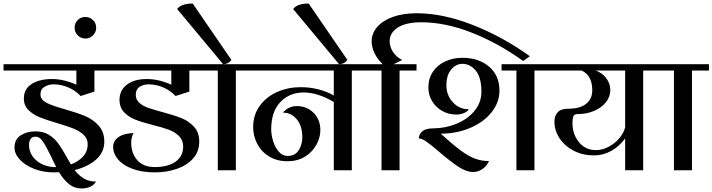

<svg xmlns="http://www.w3.org/2000/svg" viewBox="-32 -963 4030 1086"><path d="M197 -430Q197 -399 230 -382Q263 -365 335 -345Q405 -325 449.5 -306.5Q494 -288 526 -252.5Q558 -217 558 -162Q558 -102 512 -61Q466 -20 390 -1Q414 30 443 47Q472 64 511 64Q501 82 480 92.5Q459 103 429 103Q389 103 358.5 78.5Q328 54 302 11Q292 12 273 12Q212 12 161 -8Q110 -28 80 -60.5Q50 -93 50 -128Q50 -175 85 -197.5Q120 -220 169 -220Q214 -220 245.5 -200Q277 -180 297.5 -151.5Q318 -123 345 -75L369 -33Q412 -49 438 -78Q464 -107 464 -147Q464 -179 441 -200.5Q418 -222 384.5 -235.5Q351 -249 293 -266Q229 -285 192 -300Q155 -315 129 -340.5Q103 -366 103 -405Q103 -461 148 -488.5Q193 -516 262 -516Q328 -516 400 -484V-564H-12V-600H591V-564H502V-445L424 -420Q395 -451 354.5 -468.5Q314 -486 271 -486Q244 -486 220.5 -472.5Q197 -459 197 -430ZM286 -18Q275 -38 257 -78Q228 -137 210 -163.5Q192 -190 169 -190Q149 -190 140.5 -176Q132 -162 132 -144Q132 -106 153.5 -77Q175 -48 208.5 -33Q242 -18 279 -18Z M390 -806Q390 -832 407.5 -849.5Q425 -867 451 -867Q476 -867 494 -849.5Q512 -832 512 -806Q512 -781 494 -763Q476 -745 451 -745Q426 -745 408 -763Q390 -781 390 -806Z M1004 -134Q1004 -170 981 -193Q958 -216 923.5 -229Q889 -242 832 -256Q770 -272 733 -286.5Q696 -301 670 -328Q644 -355 644 -399Q644 -452 685.5 -484Q727 -516 799 -516Q865 -516 937 -484V-564H567V-600H1128V-564H1039V-445L961 -420Q932 -451 891.5 -468.5Q851 -486 808 -486Q780 -486 758 -472Q736 -458 736 -427Q736 -400 755.5 -382Q775 -364 805 -353.5Q835 -343 887 -329Q954 -311 995 -294.5Q1036 -278 1065.5 -246Q1095 -214 1095 -162Q1095 -106 1060.5 -67Q1026 -28 968.5 -8Q911 12 843 12Q771 12 717.5 -8Q664 -28 636 -61Q608 -94 608 -132Q608 -167 640 -188.5Q672 -210 724 -210Q717 -201 713.5 -185Q710 -169 710 -156Q710 -96 744.5 -57Q779 -18 843 -18Q918 -18 961 -48.5Q1004 -79 1004 -134Z M1398 -564H1302V0H1200V-564H1104V-600H1398ZM1058 -943 1277 -624Q1260 -600 1230 -600L970 -912Q993 -943 1058 -943Z M2054 -564H1958V0H1856V-386Q1766 -440 1684 -440Q1603 -439 1552.5 -384.5Q1502 -330 1502 -231Q1502 -200 1513 -164.5Q1524 -129 1545 -105Q1566 -81 1595 -81Q1638 -81 1658 -114Q1678 -147 1678 -186Q1678 -251 1646.5 -288.5Q1615 -326 1568 -326Q1601 -363 1646 -363Q1704 -363 1742 -324.5Q1780 -286 1780 -227Q1780 -185 1757.5 -144Q1735 -103 1693 -77Q1651 -51 1595 -51Q1535 -51 1491 -77.5Q1447 -104 1423.5 -148.5Q1400 -193 1400 -243Q1400 -314 1438 -365.5Q1476 -417 1537.5 -443.5Q1599 -470 1669 -470Q1719 -470 1767.5 -458Q1816 -446 1856 -423V-564H1374V-600H2054Z M1714 -943 1933 -624Q1916 -600 1886 -600L1626 -912Q1649 -943 1714 -943Z M2965 -645 2927 -618Q2787 -719 2637 -778Q2487 -837 2351 -837Q2265 -837 2218.5 -807.5Q2172 -778 2172 -729Q2172 -698 2191.5 -668.5Q2211 -639 2243 -624L2195 -600H2324V-564H2228V0H2126V-564H2030V-600H2133Q2104 -626 2087 -661Q2070 -696 2070 -729Q2070 -774 2101.5 -810.5Q2133 -847 2190.5 -867.5Q2248 -888 2324 -888Q2474 -888 2643 -821.5Q2812 -755 2965 -645Z M2793 -450Q2793 -384 2748.5 -328Q2704 -272 2627.5 -239.5Q2551 -207 2461 -207Q2529 -145 2573 -112.5Q2617 -80 2654 -66Q2691 -52 2734 -52Q2720 -22 2695.5 -6Q2671 10 2645 10Q2606 10 2560.5 -20Q2515 -50 2451 -105Q2407 -143 2380.5 -161.5Q2354 -180 2337 -180Q2337 -203 2356.5 -220Q2376 -237 2418 -237Q2486 -237 2549 -262.5Q2612 -288 2651.5 -335.5Q2691 -383 2691 -444Q2691 -525 2659 -563.5Q2627 -602 2584 -602Q2547 -602 2520 -570Q2493 -538 2493 -480Q2493 -424 2529.5 -384.5Q2566 -345 2619 -345Q2615 -333 2593 -324Q2571 -315 2550 -315Q2505 -315 2469 -335.5Q2433 -356 2412 -391Q2391 -426 2391 -468Q2391 -519 2416.5 -557Q2442 -595 2486 -615.5Q2530 -636 2584 -636Q2676 -636 2734.5 -586Q2793 -536 2793 -450ZM3087 -564H2991V0H2889V-564H2805V-600H3087Z M3708 -564H3606V0H3504V-180Q3470 -134 3424.5 -109Q3379 -84 3328 -84Q3265 -84 3214 -110Q3163 -136 3133.5 -180Q3104 -224 3104 -276Q3104 -308 3122.5 -328Q3141 -348 3181 -348Q3248 -348 3283 -375.5Q3318 -403 3318 -453Q3318 -536 3258 -564H3063V-600H3708ZM3337 -564Q3373 -552 3396.5 -521.5Q3420 -491 3420 -453Q3420 -416 3395.5 -385Q3371 -354 3329 -336Q3287 -318 3238 -318Q3215 -318 3210.5 -304Q3206 -290 3206 -267Q3206 -204 3242.5 -159Q3279 -114 3339 -114Q3376 -114 3412 -133.5Q3448 -153 3472.5 -183Q3497 -213 3504 -243V-564Z M3978 -564H3882V0H3780V-564H3684V-600H3978Z"/></svg>

Font: Arya
Style: Regular
Weight: 400
Designer: Eduardo Rodriguez Tunni, Modular Infotech
Foundry: Eduardo Rodriguez Tunni, Modular Infotech
Version: Version 1.002